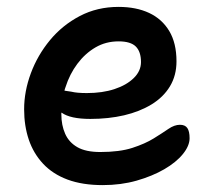

<svg xmlns="http://www.w3.org/2000/svg" viewBox="-20 -527 617 557"><path d="M278 10Q219 10 176 -6Q133 -22 105 -52Q77 -82 63.5 -122Q50 -162 50 -210Q50 -262 69.5 -314.5Q89 -367 125 -410.5Q161 -454 211.5 -480.5Q262 -507 324 -507Q375 -507 412.5 -489.5Q450 -472 471 -437Q492 -402 492 -349Q492 -308 473 -276.5Q454 -245 419.5 -224Q385 -203 340 -192.5Q295 -182 242 -182Q184 -182 159 -200Q158 -200 158 -200Q158 -197 158 -195Q158 -164 169 -139Q180 -114 204.5 -100Q229 -86 271 -86Q327 -86 364 -98Q401 -110 426 -125.5Q451 -141 468.5 -153Q486 -165 502 -165Q517 -165 523.5 -155.5Q530 -146 530 -126Q530 -104 510.5 -80Q491 -56 456.5 -36Q422 -16 376.5 -3Q331 10 278 10ZM167 -264Q176 -263 187 -261Q203 -257 232 -257Q277 -257 312 -268.5Q347 -280 368 -300.5Q389 -321 389 -347Q389 -377 374 -392Q359 -407 324 -407Q287 -407 257 -389.5Q227 -372 204.5 -342Q182 -312 170 -274Q168 -269 167 -264Z"/></svg>

Font: Shantell Sans Light Medium
Style: Regular
Weight: 500
Version: Version 1.008;[ac192a2d6]